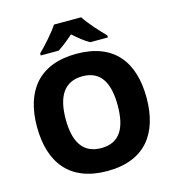

<svg xmlns="http://www.w3.org/2000/svg" viewBox="-133 -1042 1059 1163"><g transform="rotate(-15 397.0 -460.5)"><path d="M483 -931H313C283 -885 225 -821 187 -784V-771H299C334 -793 362 -816 397 -847C432 -816 462 -791 497 -771H608V-784C573 -819 513 -885 483 -931ZM740 -358C740 -580 635 -725 398 -725C160 -725 53 -580 53 -359C53 -136 160 10 397 10C635 10 740 -137 740 -358ZM233 -358C233 -498 281 -584 398 -584C514 -584 559 -498 559 -358C559 -218 514 -134 397 -134C281 -134 233 -218 233 -358Z"/></g></svg>

Font: Noto Sans Thai Looped ExtraBold
Style: Regular
Weight: 800
Designer: Cadson Demak Team
Foundry: Cadson Demak Co., Ltd.
Version: Version 1.001